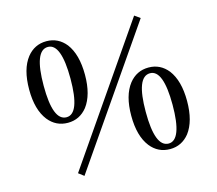

<svg xmlns="http://www.w3.org/2000/svg" viewBox="-107 -872 1171 1037"><g transform="rotate(-15 478.0 -353.5)"><path d="M756 -715 725 -737 212 7 242 30ZM727 10C771 10 807 -8 835 -43C866 -84 882 -142 882 -218C882 -294 866 -352 835 -393C807 -428 771 -446 727 -446C682 -446 646 -428 618 -393C586 -352 570 -294 570 -218C570 -142 586 -84 618 -43C646 -8 682 10 727 10ZM727 -21C676 -21 651 -87 651 -218C651 -349 676 -414 727 -414C776 -414 801 -349 801 -218C801 -87 776 -21 727 -21ZM231 -270C275 -270 311 -288 339 -323C370 -364 386 -422 386 -497C386 -574 370 -632 339 -673C311 -708 275 -726 231 -726C186 -726 150 -708 122 -673C90 -632 74 -574 74 -497C74 -422 90 -364 122 -323C150 -288 186 -270 231 -270ZM231 -301C180 -301 155 -366 155 -497C155 -628 180 -694 231 -694C280 -694 305 -628 305 -497C305 -366 280 -301 231 -301Z"/></g></svg>

Font: AllPunType SemiBold
Style: Regular
Weight: 600
Version: 1.0